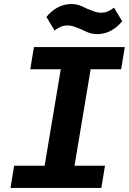

<svg xmlns="http://www.w3.org/2000/svg" viewBox="-20 -931 640 951"><path d="M32 0 50 -110H201L281 -588H130L148 -698H598L580 -588H429L349 -110H500L482 0ZM390 -782 388 -783Q387 -783 387 -783Q387 -783 387 -784Q357 -796 343.5 -800.5Q330 -805 313 -805Q297 -805 283 -799.5Q269 -794 250 -780L210 -847Q233 -876 264.5 -893.5Q296 -911 334 -911Q354 -911 369.5 -906Q385 -901 405 -891L407 -890Q408 -890 408 -890Q408 -890 408 -889Q438 -877 451.5 -872.5Q465 -868 482 -868Q498 -868 512 -873.5Q526 -879 545 -893L585 -826Q562 -797 530.5 -779.5Q499 -762 461 -762Q441 -762 425.5 -767Q410 -772 390 -782Z"/></svg>

Font: iA Writer Mono V
Style: Regular
Weight: 400
Italic angle: -9.5°
Designer: Mike Abbink, Paul van der Laan, Pieter van Rosmalen
Foundry: Bold Monday
Version: Version 2.000